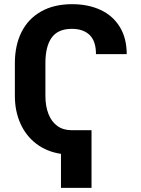

<svg xmlns="http://www.w3.org/2000/svg" viewBox="-20 -737 683 927"><path d="M421.9 169.9H274.4V5.9Q206.5 -4.4 156.2 -42.2Q106 -80.1 78.9 -139.9Q51.8 -199.7 51.8 -274.4V-431.6Q51.8 -518.1 84 -582.3Q116.2 -646.5 178.5 -681.6Q240.7 -716.8 328.1 -716.8Q406.7 -716.8 466.3 -688.7Q525.9 -660.6 558.8 -606.4Q591.8 -552.2 591.8 -475.6H443.4Q443.4 -538.1 412.8 -567.9Q382.3 -597.7 327.1 -597.7Q259.8 -597.7 229.5 -555.2Q199.2 -512.7 199.2 -432.6V-274.4Q199.2 -224.6 213.9 -187Q228.5 -149.4 256.8 -128.9Q285.2 -108.4 325.2 -108.4H421.9Z"/></svg>

Font: Pretendard
Style: Bold
Weight: 700
Designer: Base glyphs from Inter by Rasmus Andersson; Hangeul glyphs from Noto Sans CJK(Source Han Sans) by Jang Soo-young and Kan
Foundry: Kil Hyung-jin
Version: Version 1.309